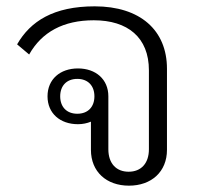

<svg xmlns="http://www.w3.org/2000/svg" viewBox="-20 -574 652 606"><path d="M387 12C458 12 507 -32 507 -101V-357C507 -479 422 -554 279 -554C149 -554 76 -507 34 -434L72 -402C112 -473 180 -510 276 -510C383 -510 450 -456 450 -352V-103C450 -58 425 -32 386 -32C347 -32 322 -58 322 -103V-270C322 -324 282 -358 226 -358C170 -358 130 -324 130 -270C130 -216 170 -182 226 -182C241 -182 255 -185 267 -190V-101C267 -32 316 12 387 12ZM224 -215C190 -215 170 -237 170 -270C170 -303 190 -325 224 -325C258 -325 278 -303 278 -270C278 -237 258 -215 224 -215Z"/></svg>

Font: IBM Plex Thai Looped Light
Style: Regular
Weight: 300
Designer: Mike Abbink, Paul van der Laan, Pieter van Rosmalen, Ben Mitchell, Mark Frömberg
Foundry: Bold Monday
Version: Version 1.0